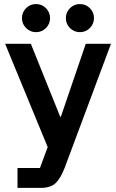

<svg xmlns="http://www.w3.org/2000/svg" viewBox="-20 -713 564 933"><path d="M65 200V103.3H174.2L211.7 1.7L5 -500H130L272.5 -145.8H275.8L396.7 -500H519.2L332.5 0L294.2 102.5Q275.8 150.8 251.7 175.4Q227.5 200 177.5 200ZM368.3 -556.7Q340 -556.7 320 -576.7Q300 -596.7 300 -625Q300 -653.3 320 -673.3Q340 -693.3 368.3 -693.3Q396.7 -693.3 416.7 -673.3Q436.7 -653.3 436.7 -625Q436.7 -596.7 416.7 -576.7Q396.7 -556.7 368.3 -556.7ZM155 -556.7Q126.7 -556.7 106.7 -576.7Q86.7 -596.7 86.7 -625Q86.7 -653.3 106.7 -673.3Q126.7 -693.3 155 -693.3Q183.3 -693.3 203.3 -673.3Q223.3 -653.3 223.3 -625Q223.3 -596.7 203.3 -576.7Q183.3 -556.7 155 -556.7Z"/></svg>

Font: Funnel Sans SemiBold
Style: Regular
Weight: 600
Designer: NORD ID, Kristian Moeller
Foundry: Dicotype
Version: Version 1.000